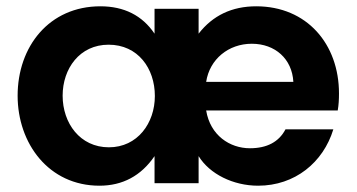

<svg xmlns="http://www.w3.org/2000/svg" viewBox="-20 -582 1133 610"><path d="M179 -278C179 -364 233 -440 325 -440C418 -440 472 -365 472 -277C472 -191 417 -114 326 -114C234 -114 179 -191 179 -278ZM635 -322C646 -394 706 -443 780 -443C854 -443 908 -395 912 -322ZM471 -475C432 -533 374 -562 299 -562C136 -562 36 -434 36 -278C36 -126 135 8 296 8C369 8 428 -23 471 -86V0H611V-86C646 -29 721 8 800 8C917 8 1007 -66 1039 -171H887C866 -131 828 -111 774 -111C710 -111 648 -152 635 -231H1053C1056 -248 1057 -266 1057 -285C1057 -442 955 -562 794 -562C717 -562 656 -533 611 -475V-554H471Z"/></svg>

Font: Matrixport Bold
Style: Regular
Weight: 600
Designer: Ninad Kale (Devanagari), Jonny Pinhorn (Latin)
Foundry: Indian Type Foundry
Version: Version 2.000;PS 1.0;hotconv 1.0.79;makeotf.lib2.5.61930; tt